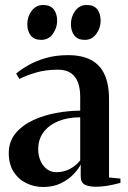

<svg xmlns="http://www.w3.org/2000/svg" viewBox="-20 -737 510 766"><path d="M153 9Q116 9 84.5 -6.5Q53 -22 34 -52.2Q15 -82.5 15 -126Q15 -172.5 42 -205Q69 -237.5 112.2 -257.5Q155.5 -277.5 205.2 -286.5Q255 -295.5 300 -295.5V-351.5Q300 -382.5 291.5 -406.8Q283 -431 263.5 -445Q244 -459 210.5 -459Q162.5 -459 123.5 -447.5Q84.5 -436 57.5 -422L44.5 -443.5Q63 -459.5 92.5 -476.5Q122 -493.5 162 -505.2Q202 -517 251.5 -517Q306.5 -517 342.8 -498Q379 -479 397 -440Q415 -401 415 -341.5V-29L460.5 -24.5V-7.5Q450 -4.5 434.5 -1Q419 2.5 400.8 5.2Q382.5 8 362 8Q334 8 318 -0.5Q302 -9 302 -34.5V-81Q293.5 -63 273.2 -41.8Q253 -20.5 222.8 -5.8Q192.5 9 153 9ZM204 -50Q233 -50 257.2 -62.2Q281.5 -74.5 300 -97V-269Q251 -269 213.2 -253.8Q175.5 -238.5 154 -210Q132.5 -181.5 132.5 -142Q132.5 -115 142.2 -94Q152 -73 168.2 -61.5Q184.5 -50 204 -50ZM144 -578Q116 -578 102.5 -595.5Q89 -613 89 -640.5Q89 -671 106.5 -694Q124 -717 151.5 -717H152.5Q181 -717 194.5 -699.5Q208 -682 208 -654.5Q208 -625.5 190.8 -601.8Q173.5 -578 145 -578ZM318 -578Q290 -578 276.5 -595.5Q263 -613 263 -640.5Q263 -671 280.2 -694Q297.5 -717 325.5 -717H326.5Q355 -717 368.2 -699.5Q381.5 -682 381.5 -654.5Q381.5 -625.5 364.2 -601.8Q347 -578 319 -578Z"/></svg>

Font: Merriweather 144pt SemiBold
Style: Regular
Weight: 600
Version: Version 2.100